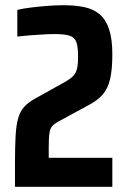

<svg xmlns="http://www.w3.org/2000/svg" viewBox="-20 -716 489 736"><path d="M37.4 0V-86.3Q37.4 -152.2 39.7 -194.4Q42.1 -236.6 49.7 -262.9Q57.3 -289.2 72.9 -306.5Q88.5 -323.9 115.3 -338.5L230.9 -402.9Q249.7 -413.8 260.3 -424.4Q270.9 -435 275.1 -452.2Q279.3 -469.4 279.3 -498.9Q279.3 -535.9 272.8 -554.3Q266.3 -572.7 247.1 -579Q227.8 -585.4 189.6 -585.4Q170.4 -585.4 148 -584.1Q125.7 -582.8 100.4 -581Q75.2 -579.2 46.4 -575.7V-678.1Q69.2 -683.6 99.5 -687.3Q129.8 -691 162.3 -693.5Q194.9 -696 223.2 -696Q268.2 -696 303.1 -688.7Q338.1 -681.4 361.9 -661.3Q385.7 -641.2 398.1 -604.1Q410.6 -567 410.6 -507.9Q410.6 -450.3 402.3 -414Q393.9 -377.7 375.5 -355.7Q357 -333.7 326.6 -316.8L202.3 -249.3Q188.1 -241.6 180.2 -232.7Q172.4 -223.9 169.6 -206Q166.8 -188.2 166.8 -150.9V-111.1H410.6V0Z"/></svg>

Font: Saira Thin Condensed
Style: Regular
Weight: 100
Width: 3
Version: Version 1.101